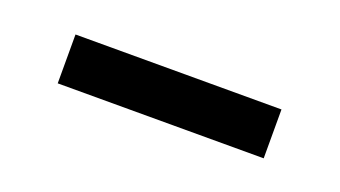

<svg xmlns="http://www.w3.org/2000/svg" viewBox="-25 -827 425 240"><g transform="rotate(20 187.0 -706.5)"><path d="M50 -739H324V-674H50Z"/></g></svg>

Font: Faculty Glyphic
Style: Regular
Weight: 400
Designer: Koto Studio, Dylan Young
Foundry: Koto Studio
Version: Version 1.004; ttfautohint (v1.8.4.7-5d5b)